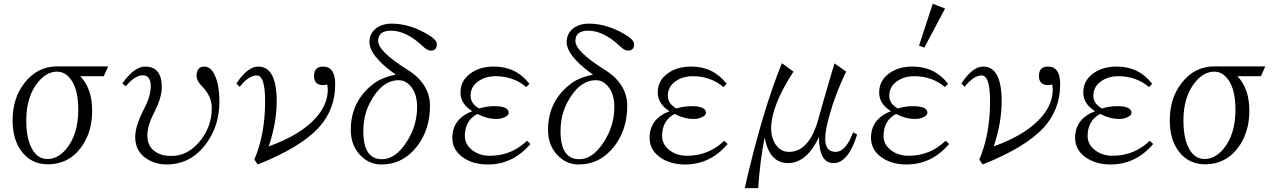

<svg xmlns="http://www.w3.org/2000/svg" viewBox="-20 -850 6708 1011"><path d="M526.4 -448.7H402.3Q465.3 -384.3 465.3 -266.6Q465.3 -165 418.5 -90.8Q351.1 15.1 231.4 15.1Q146.5 15.1 95.2 -50.8Q46.4 -113.3 46.4 -216.8Q46.4 -334 109.4 -413.6Q176.8 -500.5 281.2 -500.5H549.3ZM280.3 -472.7Q227.5 -472.7 184.1 -421.9Q118.2 -345.2 118.2 -214.8Q118.2 -136.7 139.2 -85.9Q168.9 -12.7 230 -12.7Q282.2 -12.7 326.2 -62.5Q392.1 -139.2 392.1 -271.5Q392.1 -373 357.9 -424.8Q326.7 -472.7 280.3 -472.7Z M624 -410.6Q687.5 -499.5 744.1 -499.5Q832 -499.5 832 -390.6Q832 -335.4 791 -256.3Q755.9 -188 755.9 -136.7Q755.9 -86.4 788.1 -58.6Q822.3 -28.8 882.8 -28.8Q966.3 -28.8 1028.3 -101.6Q1095.2 -179.7 1095.2 -280.8Q1095.2 -341.8 1048.3 -390.6Q1015.1 -423.3 1015.1 -450.7Q1015.1 -499.5 1056.2 -499.5Q1088.4 -499.5 1109.4 -457.5Q1135.3 -405.8 1135.3 -314.5Q1135.3 -191.9 1069.3 -98.6Q987.8 16.1 856.9 16.1Q810.1 16.1 770 -3.9Q691.9 -43 691.9 -128.9Q691.9 -187 738.8 -276.9Q773.9 -343.8 773.9 -395.5Q773.9 -453.6 731.9 -453.6Q690.9 -453.6 642.1 -395.5Z M1225.1 -410.6Q1283.7 -499.5 1339.8 -499.5Q1437 -499.5 1437 -315.9Q1437 -203.6 1395 -79.1Q1570.8 -142.1 1651.9 -239.7Q1706.1 -306.2 1706.1 -377.9Q1706.1 -387.2 1703.1 -404.8Q1688.5 -401.9 1681.2 -401.9Q1633.3 -401.9 1633.3 -450.7Q1633.3 -499.5 1681.2 -499.5Q1745.1 -499.5 1745.1 -405.8Q1745.1 -272.5 1657.2 -176.8Q1560.1 -72.3 1336.9 16.1L1319.3 -9.8Q1376 -143.6 1376 -316.9Q1376 -452.6 1332 -452.6Q1288.6 -452.6 1242.2 -392.6Z M2064 -457 2050.3 -466.8Q1925.3 -558.6 1925.3 -629.4Q1925.3 -678.2 1968.3 -706.5Q1999 -725.6 2041.5 -725.6Q2145.5 -725.6 2248 -658.7Q2280.3 -637.2 2280.3 -616.7Q2280.3 -583.5 2248 -583.5Q2229.5 -583.5 2207.5 -605.5Q2119.6 -688.5 2039.1 -688.5Q1971.2 -688.5 1971.2 -634.3Q1971.2 -579.1 2127 -481.9Q2244.1 -408.2 2244.1 -292Q2244.1 -168.9 2177.2 -81.1Q2102.5 16.1 1988.3 16.1Q1930.7 16.1 1887.2 -22.9Q1827.1 -76.7 1827.1 -166Q1827.1 -322.8 1955.1 -415Q1999 -444.8 2064 -457ZM2080.1 -427.7Q1990.7 -427.7 1929.2 -311.5Q1893.1 -244.1 1893.1 -158.7Q1893.1 -11.7 1991.2 -11.7Q2063 -11.7 2121.1 -102.5Q2176.3 -187.5 2176.3 -286.6Q2176.3 -362.8 2136.2 -402.8Q2111.3 -427.7 2080.1 -427.7Z M2772.9 -91.8Q2681.2 16.1 2548.8 16.1Q2478 16.1 2427.7 -14.6Q2361.8 -55.2 2361.8 -124Q2361.8 -224.1 2466.8 -264.6Q2404.8 -302.7 2404.8 -362.8Q2404.8 -425.3 2456.1 -462.4Q2504.9 -499.5 2581.1 -499.5Q2697.8 -499.5 2767.6 -408.7L2751 -391.6Q2683.1 -448.7 2589.8 -448.7Q2524.4 -448.7 2483.9 -409.7Q2458 -383.8 2458 -345.7Q2458 -304.2 2502.9 -278.8Q2542 -291 2582.5 -291Q2658.7 -291 2658.7 -255.9Q2658.7 -247.1 2648.9 -239.7Q2627 -223.6 2593.8 -223.6Q2544.4 -223.6 2493.7 -250Q2427.7 -215.3 2427.7 -133.8Q2427.7 -93.8 2460 -64.9Q2499.5 -29.8 2559.6 -29.8Q2672.9 -29.8 2754.9 -108.9Z M3102.5 -457 3088.9 -466.8Q2963.9 -558.6 2963.9 -629.4Q2963.9 -678.2 3006.8 -706.5Q3037.6 -725.6 3080.1 -725.6Q3184.1 -725.6 3286.6 -658.7Q3318.8 -637.2 3318.8 -616.7Q3318.8 -583.5 3286.6 -583.5Q3268.1 -583.5 3246.1 -605.5Q3158.2 -688.5 3077.6 -688.5Q3009.8 -688.5 3009.8 -634.3Q3009.8 -579.1 3165.5 -481.9Q3282.7 -408.2 3282.7 -292Q3282.7 -168.9 3215.8 -81.1Q3141.1 16.1 3026.9 16.1Q2969.2 16.1 2925.8 -22.9Q2865.7 -76.7 2865.7 -166Q2865.7 -322.8 2993.7 -415Q3037.6 -444.8 3102.5 -457ZM3118.7 -427.7Q3029.3 -427.7 2967.8 -311.5Q2931.6 -244.1 2931.6 -158.7Q2931.6 -11.7 3029.8 -11.7Q3101.6 -11.7 3159.7 -102.5Q3214.8 -187.5 3214.8 -286.6Q3214.8 -362.8 3174.8 -402.8Q3149.9 -427.7 3118.7 -427.7Z M3811.5 -91.8Q3719.7 16.1 3587.4 16.1Q3516.6 16.1 3466.3 -14.6Q3400.4 -55.2 3400.4 -124Q3400.4 -224.1 3505.4 -264.6Q3443.4 -302.7 3443.4 -362.8Q3443.4 -425.3 3494.6 -462.4Q3543.5 -499.5 3619.6 -499.5Q3736.3 -499.5 3806.2 -408.7L3789.6 -391.6Q3721.7 -448.7 3628.4 -448.7Q3563 -448.7 3522.5 -409.7Q3496.6 -383.8 3496.6 -345.7Q3496.6 -304.2 3541.5 -278.8Q3580.6 -291 3621.1 -291Q3697.3 -291 3697.3 -255.9Q3697.3 -247.1 3687.5 -239.7Q3665.5 -223.6 3632.3 -223.6Q3583 -223.6 3532.2 -250Q3466.3 -215.3 3466.3 -133.8Q3466.3 -93.8 3498.5 -64.9Q3538.1 -29.8 3598.1 -29.8Q3711.4 -29.8 3793.5 -108.9Z M3901.4 140.6Q3994.6 -266.6 4097.2 -517.1L4158.2 -473.1Q4040.5 -291.5 4040.5 -173.3Q4040.5 -129.9 4059.6 -96.2Q4086.4 -50.3 4134.3 -50.3Q4243.7 -50.3 4291.5 -231.4Q4306.2 -286.1 4361.3 -474.1L4374.5 -516.1L4435.5 -473.1Q4377.4 -352.5 4347.2 -241.2Q4325.2 -161.6 4325.2 -119.1Q4325.2 -50.3 4380.4 -50.3Q4433.6 -50.3 4472.2 -153.3L4493.2 -141.6Q4446.8 8.8 4369.1 8.8Q4292.5 8.8 4292.5 -128.4Q4227.5 8.8 4129.4 8.8Q4031.7 8.8 4006.3 -125.5Q3982.9 -10.3 3972.2 140.6Z M4891.6 -830.1 4956.5 -805.2 4847.2 -599.1 4819.3 -609.9ZM4977.5 -91.8Q4885.7 16.1 4753.4 16.1Q4682.6 16.1 4632.3 -14.6Q4566.4 -55.2 4566.4 -124Q4566.4 -224.1 4671.4 -264.6Q4609.4 -302.7 4609.4 -362.8Q4609.4 -425.3 4660.6 -462.4Q4709.5 -499.5 4785.6 -499.5Q4902.3 -499.5 4972.2 -408.7L4955.6 -391.6Q4887.7 -448.7 4794.4 -448.7Q4729 -448.7 4688.5 -409.7Q4662.6 -383.8 4662.6 -345.7Q4662.6 -304.2 4707.5 -278.8Q4746.6 -291 4787.1 -291Q4863.3 -291 4863.3 -255.9Q4863.3 -247.1 4853.5 -239.7Q4831.5 -223.6 4798.3 -223.6Q4749 -223.6 4698.2 -250Q4632.3 -215.3 4632.3 -133.8Q4632.3 -93.8 4664.6 -64.9Q4704.1 -29.8 4764.2 -29.8Q4877.4 -29.8 4959.5 -108.9Z M5042.5 -410.6Q5101.1 -499.5 5157.2 -499.5Q5254.4 -499.5 5254.4 -315.9Q5254.4 -203.6 5212.4 -79.1Q5388.2 -142.1 5469.2 -239.7Q5523.4 -306.2 5523.4 -377.9Q5523.4 -387.2 5520.5 -404.8Q5505.9 -401.9 5498.5 -401.9Q5450.7 -401.9 5450.7 -450.7Q5450.7 -499.5 5498.5 -499.5Q5562.5 -499.5 5562.5 -405.8Q5562.5 -272.5 5474.6 -176.8Q5377.4 -72.3 5154.3 16.1L5136.7 -9.8Q5193.4 -143.6 5193.4 -316.9Q5193.4 -452.6 5149.4 -452.6Q5106 -452.6 5059.6 -392.6Z M6052.2 -91.8Q5960.4 16.1 5828.1 16.1Q5757.3 16.1 5707 -14.6Q5641.1 -55.2 5641.1 -124Q5641.1 -224.1 5746.1 -264.6Q5684.1 -302.7 5684.1 -362.8Q5684.1 -425.3 5735.4 -462.4Q5784.2 -499.5 5860.4 -499.5Q5977.1 -499.5 6046.9 -408.7L6030.3 -391.6Q5962.4 -448.7 5869.1 -448.7Q5803.7 -448.7 5763.2 -409.7Q5737.3 -383.8 5737.3 -345.7Q5737.3 -304.2 5782.2 -278.8Q5821.3 -291 5861.8 -291Q5938 -291 5938 -255.9Q5938 -247.1 5928.2 -239.7Q5906.2 -223.6 5873 -223.6Q5823.7 -223.6 5772.9 -250Q5707 -215.3 5707 -133.8Q5707 -93.8 5739.3 -64.9Q5778.8 -29.8 5838.9 -29.8Q5952.1 -29.8 6034.2 -108.9Z M6619.6 -448.7H6495.6Q6558.6 -384.3 6558.6 -266.6Q6558.6 -165 6511.7 -90.8Q6444.3 15.1 6324.7 15.1Q6239.7 15.1 6188.5 -50.8Q6139.6 -113.3 6139.6 -216.8Q6139.6 -334 6202.6 -413.6Q6270 -500.5 6374.5 -500.5H6642.6ZM6373.5 -472.7Q6320.8 -472.7 6277.3 -421.9Q6211.4 -345.2 6211.4 -214.8Q6211.4 -136.7 6232.4 -85.9Q6262.2 -12.7 6323.2 -12.7Q6375.5 -12.7 6419.4 -62.5Q6485.4 -139.2 6485.4 -271.5Q6485.4 -373 6451.2 -424.8Q6419.9 -472.7 6373.5 -472.7Z"/></svg>

Font: I.MingCP
Style: Regular
Weight: 400
Designer: I.Font Project
Version: Version 8.000; Sep 06, 2022